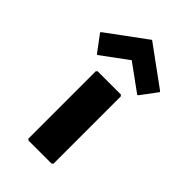

<svg xmlns="http://www.w3.org/2000/svg" viewBox="-253 -937 1034 1034"><g transform="rotate(45 264.5 -420.0)"><path d="M176 -520 169 -513V0L176 7H353L360 0V-513L353 -520ZM44 -685 37 -678 105 -587 112 -580 264 -692 418 -580 425 -587 493 -678 486 -685 264 -847Z"/></g></svg>

Font: Hussar Woodtype
Style: Blk
Weight: 900
Foundry: Cannot Into Space Fonts
Version: Version 1.07